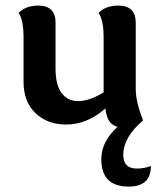

<svg xmlns="http://www.w3.org/2000/svg" viewBox="-20 -442 567 692"><path d="M64.9 -311Q64.9 -335.9 61 -357.9Q57.1 -379.9 47.4 -396Q74.2 -421.9 117.2 -421.9Q180.2 -421.9 180.2 -360.4V-194.8Q180.2 -135.7 202.1 -106.7Q224.1 -77.6 260.7 -77.6Q303.2 -77.6 353.5 -109.4V-311Q353.5 -335.9 349.4 -357.9Q345.2 -379.9 335.4 -396Q362.3 -421.9 406.2 -421.9Q469.2 -421.9 469.2 -360.4V-120.1Q469.2 -76.2 495.6 -7.8Q461.4 17.1 420.4 17.1Q366.2 17.1 359.9 -51.3Q294.9 6.8 217.8 6.8Q151.4 6.8 108.2 -33.9Q64.9 -74.7 64.9 -147ZM443.8 230.5Q345.2 230.5 345.2 132.3Q345.2 53.7 433.1 -7.8H495.6Q424.3 52.2 424.3 116.7Q424.3 165.5 473.1 165.5Q500.5 165.5 523.9 156.2Q523.9 230.5 443.8 230.5Z"/></svg>

Font: Bainsley
Style: Bold
Weight: 700
Designer: Paul James MIller
Foundry: High-Logic / Made with FontCreator
Version: Version 1.411;March 28, 2021;FontCreator 13.0.0.2683 64-bit